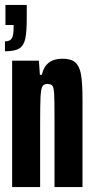

<svg xmlns="http://www.w3.org/2000/svg" viewBox="-20 -755 380 775"><path d="M35 -644V-654H2V-735H88V-683Q88 -626 82 -598.5Q76 -571 58 -559.5Q40 -548 0 -548V-588Q20 -588 27.5 -600Q35 -612 35 -644ZM29 -510H137L141 -453H149Q163 -518 232 -518Q267 -518 284 -503Q301 -488 307 -454Q313 -420 313 -354V0H200V-283Q200 -351 198.5 -376.5Q197 -402 191.5 -409Q186 -416 171 -416Q156 -416 150.5 -405Q145 -394 143.5 -362Q142 -330 142 -246V0H29Z"/></svg>

Font: Saira Ultra Condensed ExtraBold
Style: Regular
Weight: 800
Width: 1
Designer: Hector Gatti with collaboration of the Omnibus-Type team
Foundry: Omnibus-Type
Version: Version 1.001; ttfautohint (v1.8)